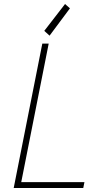

<svg xmlns="http://www.w3.org/2000/svg" viewBox="-20 -937 513 957"><path d="M48.3 0 190.9 -719.7H222.7L85.9 -29.3H400.9L395 0ZM227.1 -759.3 200.7 -783.2 304.2 -917 328.6 -895.5Z"/></svg>

Font: Reddit Sans ExtraLight
Style: Italic
Weight: 250
Italic angle: -11.25°
Designer: Stephen Hutchings
Version: Version 1.013